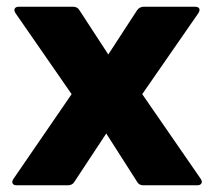

<svg xmlns="http://www.w3.org/2000/svg" viewBox="-20 -551 637 571"><path d="M182 0C190 0 197 -3 201 -10L296 -154L388 -10C392 -3 398 0 406 0H567C579 0 584 -9 577 -19L403 -271L570 -512C577 -523 573 -531 560 -531H408C400 -531 393 -528 388 -521L302 -389L216 -521C212 -528 205 -531 197 -531H36C24 -531 19 -523 26 -512L193 -271L20 -19C13 -9 17 0 29 0Z"/></svg>

Font: LINE Seed Sans TH ExtraBold
Style: Regular
Weight: 800
Designer: Dalton Maag Ltd | Thai characters by Cadson Demak Co.,Ltd.
Foundry: Dalton Maag Ltd
Version: Version 1.003